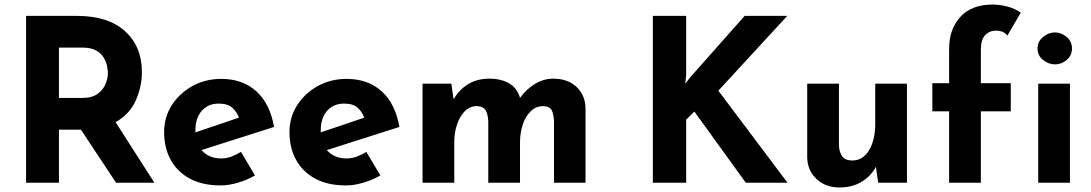

<svg xmlns="http://www.w3.org/2000/svg" viewBox="-20 -806 4812 847"><path d="M318 -736Q457 -736 531.5 -668.5Q606 -601 606 -488Q606 -425 579.5 -364Q553 -303 490 -267L661 0H492L337 -234H240V0H95V-736ZM343 -374Q387 -374 411.5 -392.5Q436 -411 446 -436.5Q456 -462 456 -483Q456 -495 452.5 -513.5Q449 -532 438 -551Q427 -570 404.5 -583Q382 -596 344 -596H240V-374Z M953 12Q873 12 817.5 -18Q762 -48 733 -101Q704 -154 704 -223Q704 -289 738 -342Q772 -395 829 -426.5Q886 -458 956 -458Q1050 -458 1110.5 -403.5Q1171 -349 1189 -246L869 -144Q901 -107 956 -107Q979 -107 1000.5 -115Q1022 -123 1043 -136L1105 -32Q1070 -12 1029.5 0Q989 12 953 12ZM842 -222 1034 -287Q1025 -312 1005 -330.5Q985 -349 945 -349Q898 -349 870 -317Q842 -285 842 -231Q842 -227 842 -222Z M1506 12Q1426 12 1370.5 -18Q1315 -48 1286 -101Q1257 -154 1257 -223Q1257 -289 1291 -342Q1325 -395 1382 -426.5Q1439 -458 1509 -458Q1603 -458 1663.5 -403.5Q1724 -349 1742 -246L1422 -144Q1454 -107 1509 -107Q1532 -107 1553.5 -115Q1575 -123 1596 -136L1658 -32Q1623 -12 1582.5 0Q1542 12 1506 12ZM1395 -222 1587 -287Q1578 -312 1558 -330.5Q1538 -349 1498 -349Q1451 -349 1423 -317Q1395 -285 1395 -231Q1395 -227 1395 -222Z M1971 -437 1981 -368Q2006 -411 2045.5 -435Q2085 -459 2139 -459Q2191 -459 2226.5 -438Q2262 -417 2274 -374Q2301 -412 2339.5 -435.5Q2378 -459 2420 -459Q2485 -459 2523.5 -422.5Q2562 -386 2563 -328V0H2424V-270Q2423 -299 2415 -317.5Q2407 -336 2378 -338Q2344 -338 2320.5 -314.5Q2297 -291 2285.5 -254.5Q2274 -218 2274 -179V0H2134V-270Q2133 -299 2123.5 -317.5Q2114 -336 2085 -338Q2052 -338 2029.5 -314.5Q2007 -291 1995.5 -255Q1984 -219 1984 -181V0H1844V-437Z M3007 -474 3003 -437 3025 -465 3265 -736H3453L3149 -406L3454 0H3270L3043 -314L3007 -278V0H2860V-736H3007Z M3682 21Q3623 21 3583 -15.5Q3543 -52 3541 -110V-437H3681V-162Q3683 -133 3696 -115.5Q3709 -98 3740 -98Q3787 -98 3814 -143.5Q3841 -189 3841 -259V-437H3981V0H3854L3844 -70Q3822 -29 3781 -4Q3740 21 3682 21Z M4167 0V-315H4093V-439H4167V-591Q4167 -677 4216.5 -731.5Q4266 -786 4360 -786Q4388 -786 4422.5 -777.5Q4457 -769 4483 -750L4424 -649Q4414 -662 4400.5 -666.5Q4387 -671 4375 -671Q4345 -671 4326 -651Q4307 -631 4307 -587V-439H4439V-315H4307V0Z M4560 -437H4700V0H4560ZM4557 -592Q4557 -623 4581.5 -643Q4606 -663 4634 -663Q4662 -663 4685.5 -643Q4709 -623 4709 -592Q4709 -561 4685.5 -541.5Q4662 -522 4634 -522Q4606 -522 4581.5 -541.5Q4557 -561 4557 -592Z"/></svg>

Font: Reem Kufi
Style: Bold
Weight: 700
Designer: Khaled Hosny
Version: Version 1.001